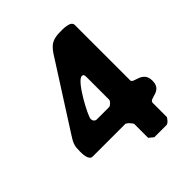

<svg xmlns="http://www.w3.org/2000/svg" viewBox="-194 -834 962 962"><g transform="rotate(-45 286.5 -353.5)"><path d="M323 -20 347 0H433C440 0 449 -8 453 -13C456 -17 463 -26 463 -27V-127C463 -159 541 -132 541 -207C541 -279 463 -262 463 -287V-680C463 -711 398 -707 387 -707C313 -707 300 -676 260 -613C233 -571 93 -352 60 -300C38 -266 33 -253 33 -213C33 -201 32 -150 60 -150H293C294 -150 303 -143 307 -140C311 -136 321 -123 323 -120ZM186 -290C186 -311 272 -474 307 -474C318 -474 320 -468 320 -453V-293C320 -284 303 -267 293 -267H207C193 -267 186 -279 186 -290Z"/></g></svg>

Font: Asimov Print
Style: C
Weight: 500
Designer: Google
Version: Version 2.000980: 2014